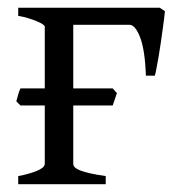

<svg xmlns="http://www.w3.org/2000/svg" viewBox="-20 -474 454 494"><path d="M26.9 0V-21Q40.5 -23.4 52.7 -26.9Q64.9 -30.3 74.5 -34.2Q84 -38.1 89.6 -42.7Q95.2 -47.4 95.2 -52.7V-202.6H32.7L22 -213.4Q24.4 -221.2 26.6 -230Q28.8 -238.8 32.7 -246.6H95.2V-405.8Q95.2 -407.7 90.1 -411.4Q85 -415 75.7 -418.9Q66.4 -422.9 54 -426.8Q41.5 -430.7 26.9 -433.1V-454.1H391.1L404.3 -445.3Q403.8 -439 402.3 -426.3Q400.9 -413.6 398.4 -397.5Q396 -381.3 393.6 -363.3Q391.1 -345.2 388.2 -328.9Q385.3 -312.5 382.8 -299.3Q380.4 -286.1 378.4 -279.3H355.5Q353 -345.2 340.6 -377.7Q328.1 -410.2 313 -410.2H168.5V-246.6H270L280.8 -234.4L270 -202.6H168.5V-52.7Q168.5 -47.9 172.4 -43.7Q176.3 -39.6 186 -35.6Q195.8 -31.7 211.7 -28.1Q227.5 -24.4 252 -21V0Z"/></svg>

Font: Noto Serif Devanagari
Style: Regular
Weight: 400
Designer: Monotype Design Team
Foundry: Monotype Imaging Inc.
Version: Version 1.01